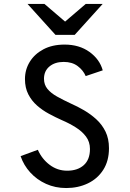

<svg xmlns="http://www.w3.org/2000/svg" viewBox="-20 -937 656 969"><path d="M314 12Q259 12 212.5 -9Q166 -30 132.8 -66.5Q99.5 -103 84 -149L171 -181Q191.5 -134.5 230.8 -105Q270 -75.5 319 -75.5Q371.5 -75.5 402.8 -103.5Q434 -131.5 434 -185Q434 -221 414.2 -247.5Q394.5 -274 362.2 -294.2Q330 -314.5 292.5 -330.5Q260 -345 227 -362.8Q194 -380.5 166.8 -404.5Q139.5 -428.5 122.8 -461.2Q106 -494 106 -538Q106 -585.5 130.2 -625Q154.5 -664.5 199.2 -688.2Q244 -712 306 -712Q380 -712 431.5 -675Q483 -638 498.5 -582L412.5 -553Q400 -582.5 372 -603.5Q344 -624.5 301.5 -624.5Q257 -624.5 229.5 -601.5Q202 -578.5 202 -539.5Q202 -509.5 219.5 -488.2Q237 -467 267.8 -449.8Q298.5 -432.5 337.5 -414.5Q370.5 -400 404 -380.5Q437.5 -361 466.2 -334.8Q495 -308.5 512.5 -272.8Q530 -237 530 -189Q530 -125 501.2 -80Q472.5 -35 423.5 -11.5Q374.5 12 314 12ZM260 -761 119 -917H204.5L308.5 -828L412.5 -917H498L357 -761Z"/></svg>

Font: Overpass Mono Light Medium
Style: Regular
Weight: 500
Monospace: yes
Version: Version 4.000